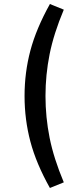

<svg xmlns="http://www.w3.org/2000/svg" viewBox="-20 -740 372 954"><path d="M102 -263Q102 -380 131 -489Q160 -598 228 -720L297 -692Q247 -573 226.5 -470.5Q206 -368 206 -263Q206 -158 226.5 -55.5Q247 47 297 166L228 194Q160 73 131 -36.5Q102 -146 102 -263Z"/></svg>

Font: wassup Sans
Style: Medium
Weight: 600
Version: Version 2.001